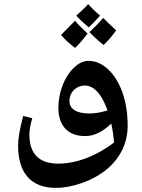

<svg xmlns="http://www.w3.org/2000/svg" viewBox="-20 -797 692 934"><path d="M412 -664C420 -671 439 -690 467 -721C443 -741 424 -760 409 -777C398 -764 379 -746 351 -721C364 -706 384 -687 412 -664ZM484 -578C507 -600 527 -624 545 -649C511 -681 490 -701 482 -710C458 -682 435 -659 415 -641C434 -621 456 -600 484 -578ZM345 -564C366 -583 386 -607 406 -634C377 -661 356 -682 345 -696C322 -673 299 -650 277 -627C293 -607 316 -586 345 -564ZM251 117C334 117 434 81 499 27C564 -27 601 -100 601 -185C601 -244 593 -297 576 -346C542 -443 478 -501 411 -501C386 -501 363 -490 340 -468C294 -425 264 -348 264 -273C264 -185 311 -135 394 -135C437 -135 479 -155 521 -196C528 -166 532 -135 535 -104C512 -86 488 -71 465 -58C396 -20 327 -1 263 -1C170 -1 123 -49 123 -142C123 -165 128 -192 137 -222L93 -233C76 -170 68 -122 68 -88C68 45 132 117 251 117ZM414 -245C353 -245 318 -266 318 -306C318 -319 321 -330 326 -341C338 -364 363 -381 393 -381C406 -381 419 -377 432 -369C459 -352 483 -316 503 -260C472 -250 442 -245 414 -245Z"/></svg>

Font: Noto Naskh Arabic UI
Style: Bold
Weight: 700
Designer: Monotype Design Team, David Williams, Mohamad Dakak and Nizar Qandah
Foundry: Monotype Imaging Inc.
Version: Version 2.016